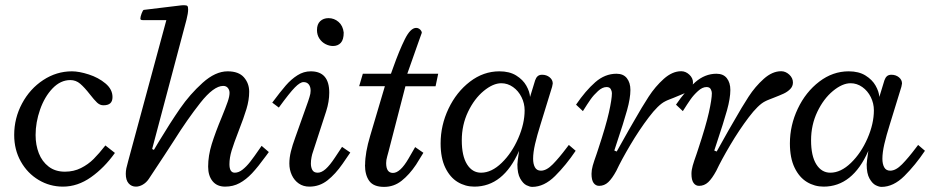

<svg xmlns="http://www.w3.org/2000/svg" viewBox="-20 -710 3585 740"><path d="M413.6 -335.9Q413.6 -365.7 386.5 -388.4Q359.4 -411.1 322 -423.1Q284.7 -435.1 257.3 -435.1Q197.8 -435.1 146.5 -401.4Q95.2 -367.7 64.9 -311Q34.7 -254.4 34.7 -189.9Q34.7 -132.8 60.3 -87.4Q85.9 -42 128.9 -16.4Q171.9 9.3 222.7 9.3Q279.3 9.3 330.8 -27.1Q382.3 -63.5 422.9 -120.6L386.2 -149.4Q361.8 -118.2 340.8 -97.2Q319.8 -76.2 292 -62.3Q264.2 -48.3 230 -48.3Q192.9 -48.3 167.5 -67.9Q142.1 -87.4 129.6 -119.4Q117.2 -151.4 117.2 -189.5Q117.2 -238.3 134.5 -287.8Q151.9 -337.4 182.6 -369.4Q213.4 -401.4 251 -401.4Q272.5 -401.4 289.1 -387.2Q305.7 -373 326.2 -346.7Q343.3 -324.7 354.2 -314.5Q365.2 -304.2 378.4 -304.2Q396.5 -304.2 405 -312Q413.6 -319.8 413.6 -335.9Z M698.7 -633.8Q705.1 -658.7 705.1 -673.8Q705.1 -684.1 702.1 -687Q699.2 -689.9 689 -689.9Q683.1 -689.9 679.7 -689.5L534.2 -671.9Q530.8 -671.4 525.9 -658.4Q521 -645.5 521 -638.2Q521 -635.3 523.2 -633.8Q525.4 -632.3 534.2 -632.3H621.1L474.1 -89.4Q469.2 -72.3 467 -61.5Q464.8 -50.8 464.8 -40Q464.8 -15.6 475.8 -3.2Q486.8 9.3 503.9 9.3Q517.1 9.3 530.5 1.5Q543.9 -6.3 553.2 -20Q628.4 -133.3 645 -159.7L650.4 -168Q701.2 -249 752.4 -314Q803.7 -378.9 840.3 -378.9Q852.1 -378.9 858.4 -370.8Q864.7 -362.8 864.7 -352.1Q864.7 -338.4 857.4 -317.4Q850.1 -296.4 835 -259.3Q810.1 -199.7 796.1 -154.8Q782.2 -109.9 782.2 -67.9Q782.2 -32.7 799.3 -11.7Q816.4 9.3 847.7 9.3Q878.4 9.3 903.3 -4.2Q928.2 -17.6 951.2 -42Q974.1 -66.4 1005.4 -109.4L1016.1 -124Q1002.9 -135.7 988.3 -147.9L981.9 -138.7Q958.5 -104.5 944.1 -86.2Q929.7 -67.9 914.8 -56.2Q899.9 -44.4 884.8 -44.4Q864.3 -44.4 864.3 -77.1Q864.3 -102.1 872.8 -129.9Q881.3 -157.7 899.9 -205.6Q919.4 -255.4 929.9 -290Q940.4 -324.7 940.4 -356.4Q940.4 -388.7 920.2 -411.9Q899.9 -435.1 857.4 -435.1Q810.1 -435.1 761 -390.9Q711.9 -346.7 673.8 -291.5Q635.7 -236.3 591.8 -163.6Q585.9 -152.8 573.2 -132.3L566.4 -135.7Z M1304.7 -584.5Q1301.8 -610.8 1284.9 -625.5Q1268.1 -640.1 1246.1 -640.1Q1226.6 -640.1 1214.1 -628.4Q1201.7 -616.7 1201.7 -594.2Q1201.7 -575.7 1210.9 -561.5Q1220.2 -547.4 1234.6 -540Q1249 -532.7 1263.2 -532.7Q1282.2 -532.7 1293.5 -544.9Q1304.7 -557.1 1304.7 -584.5ZM1270.5 -102.1Q1251.5 -73.2 1235.4 -58.8Q1219.2 -44.4 1204.6 -44.4Q1189.5 -44.4 1183.8 -54.9Q1178.2 -65.4 1178.2 -79.6Q1178.2 -91.8 1180.7 -104.2Q1183.1 -116.7 1186 -124L1237.3 -281.7Q1249 -318.4 1249 -353Q1249 -435.1 1177.7 -435.1Q1150.4 -435.1 1126.5 -419.9Q1102.5 -404.8 1081.5 -380.6Q1060.5 -356.4 1029.3 -314.5L1054.7 -295.4Q1096.2 -352.5 1116.5 -373Q1136.7 -393.6 1149.9 -393.6Q1163.1 -393.6 1170.2 -384.5Q1177.2 -375.5 1177.2 -360.4Q1177.2 -349.1 1172.9 -336.2Q1168.5 -323.2 1167.5 -319.3L1118.2 -180.7Q1106.9 -149.9 1101.1 -126Q1095.2 -102.1 1095.2 -79.6Q1095.2 -55.7 1104.7 -35.2Q1114.3 -14.6 1131.6 -2.7Q1148.9 9.3 1172.4 9.3Q1211.4 9.3 1242.2 -14.9Q1272.9 -39.1 1300.3 -78.6L1330.1 -122.1L1298.3 -144Z M1364.3 -377.9H1463.4L1406.7 -186.5Q1387.2 -121.6 1387.2 -75.2L1386.7 -74.7Q1386.7 -35.2 1403.3 -12.5Q1419.9 10.3 1460.4 10.3Q1498 10.3 1527.8 -13.2Q1557.6 -36.6 1583.5 -75.2L1611.8 -121.1L1580.1 -143.1L1554.7 -99.1Q1522.5 -43.5 1494.6 -43.5Q1468.3 -43.5 1468.3 -81.5Q1468.3 -93.3 1472.4 -107.4Q1476.6 -121.6 1477.5 -126L1542.5 -377.4H1658.7L1668.9 -425.8H1549.8Q1554.2 -438.5 1565.4 -470Q1576.7 -501.5 1589.4 -538.1Q1595.7 -555.7 1599.6 -566.7Q1603.5 -577.6 1605.5 -583Q1606.4 -585.4 1603.8 -590.3Q1601.1 -595.2 1595.9 -598.9Q1590.8 -602.5 1584 -602.5Q1562 -602.5 1540.3 -558.8Q1518.6 -515.1 1495.6 -450.2L1486.8 -425.8H1378.4Z M2163.1 -139.2Q2134.8 -101.6 2110.6 -76.9Q2086.4 -52.2 2064.9 -52.2Q2048.8 -52.2 2041.7 -65.2Q2034.7 -78.1 2034.7 -98.1Q2034.7 -122.1 2042.2 -154.8Q2049.8 -187.5 2063 -229.5L2107.9 -375.5Q2110.4 -385.3 2110.4 -388.2Q2110.4 -402.3 2098.4 -412.1Q2086.4 -421.9 2069.3 -421.9Q2058.6 -421.9 2052.2 -416.3Q2045.9 -410.6 2042.5 -400.4L2022.9 -336.4Q2021.5 -356.9 2008.5 -379.9Q1995.6 -402.8 1969.7 -418.9Q1943.8 -435.1 1904.8 -435.1Q1843.3 -435.1 1791.3 -395.3Q1739.3 -355.5 1708.7 -291.3Q1678.2 -227.1 1678.2 -157.2Q1678.2 -101.1 1696.3 -63.7Q1714.4 -26.4 1743.9 -8.5Q1773.4 9.3 1808.1 9.3Q1919.9 9.3 1980.5 -128.4Q1974.1 -85 1974.1 -76.2Q1974.1 -41 1985.1 -21.7Q1996.1 -2.4 2009 3.9Q2022 10.3 2031.2 10.3Q2077.1 10.3 2119.4 -31.7Q2161.6 -73.7 2198.7 -128.9L2172.4 -151.4ZM1834 -44.4Q1800.3 -44.4 1780 -76.7Q1759.8 -108.9 1759.8 -169.4Q1759.8 -228.5 1783.9 -279.1Q1808.1 -329.6 1844.2 -359.4Q1880.4 -389.2 1912.1 -389.2Q1936.5 -389.2 1957.3 -374.5Q1978 -359.9 1990 -335.7Q2002 -311.5 2002 -284.7Q2002 -233.4 1977.3 -176.8Q1952.6 -120.1 1913.6 -82.3Q1874.5 -44.4 1834 -44.4Z M2200.2 -306.6 2226.6 -281.7Q2244.6 -310.5 2256.3 -327.1Q2268.1 -343.8 2284.9 -359.1Q2301.8 -374.5 2317.9 -374.5Q2329.6 -374.5 2334 -366.5Q2338.4 -358.4 2338.4 -351.1Q2338.4 -328.1 2326.9 -276.6Q2315.4 -225.1 2285.6 -135.3Q2279.3 -116.2 2279.3 -116.2Q2269.5 -88.9 2264.6 -71.8Q2259.8 -54.7 2259.8 -40Q2259.8 -16.1 2267.8 -4.9Q2275.9 6.3 2289.1 6.3Q2309.1 6.3 2324.2 -7.8Q2339.4 -22 2355.5 -51.8Q2375 -93.3 2409.4 -151.4Q2443.8 -209.5 2480.5 -257.8Q2517.1 -306.2 2543.5 -319.3Q2549.8 -322.8 2560.1 -326.7Q2570.3 -330.6 2576.2 -333Q2600.1 -342.3 2615 -349.1Q2629.9 -356 2640.4 -366.7Q2650.9 -377.4 2650.9 -392.1Q2650.9 -409.2 2636.7 -422.4Q2622.6 -435.5 2605.5 -435.5Q2571.3 -435.5 2538.3 -406Q2505.4 -376.5 2480 -337.4Q2454.6 -298.3 2423.3 -243.2Q2411.1 -221.2 2401.9 -206.1L2356.9 -126L2347.7 -129.9L2356.4 -156.7Q2383.8 -238.3 2396.7 -284.9Q2409.7 -331.5 2409.7 -363.3Q2409.7 -391.1 2396.2 -408.4Q2382.8 -425.8 2356 -425.8Q2311.5 -425.8 2274.2 -393.1Q2236.8 -360.4 2200.2 -306.6Z M2585.4 -306.6 2611.8 -281.7Q2629.9 -310.5 2641.6 -327.1Q2653.3 -343.8 2670.2 -359.1Q2687 -374.5 2703.1 -374.5Q2714.8 -374.5 2719.2 -366.5Q2723.6 -358.4 2723.6 -351.1Q2723.6 -328.1 2712.2 -276.6Q2700.7 -225.1 2670.9 -135.3Q2664.6 -116.2 2664.6 -116.2Q2654.8 -88.9 2649.9 -71.8Q2645 -54.7 2645 -40Q2645 -16.1 2653.1 -4.9Q2661.1 6.3 2674.3 6.3Q2694.3 6.3 2709.5 -7.8Q2724.6 -22 2740.7 -51.8Q2760.3 -93.3 2794.7 -151.4Q2829.1 -209.5 2865.7 -257.8Q2902.3 -306.2 2928.7 -319.3Q2935.1 -322.8 2945.3 -326.7Q2955.6 -330.6 2961.4 -333Q2985.4 -342.3 3000.2 -349.1Q3015.1 -356 3025.6 -366.7Q3036.1 -377.4 3036.1 -392.1Q3036.1 -409.2 3022 -422.4Q3007.8 -435.5 2990.7 -435.5Q2956.5 -435.5 2923.6 -406Q2890.6 -376.5 2865.2 -337.4Q2839.8 -298.3 2808.6 -243.2Q2796.4 -221.2 2787.1 -206.1L2742.2 -126L2732.9 -129.9L2741.7 -156.7Q2769 -238.3 2782 -284.9Q2794.9 -331.5 2794.9 -363.3Q2794.9 -391.1 2781.5 -408.4Q2768.1 -425.8 2741.2 -425.8Q2696.8 -425.8 2659.4 -393.1Q2622.1 -360.4 2585.4 -306.6Z M3509.3 -139.2Q3481 -101.6 3456.8 -76.9Q3432.6 -52.2 3411.1 -52.2Q3395 -52.2 3387.9 -65.2Q3380.9 -78.1 3380.9 -98.1Q3380.9 -122.1 3388.4 -154.8Q3396 -187.5 3409.2 -229.5L3454.1 -375.5Q3456.5 -385.3 3456.5 -388.2Q3456.5 -402.3 3444.6 -412.1Q3432.6 -421.9 3415.5 -421.9Q3404.8 -421.9 3398.4 -416.3Q3392.1 -410.6 3388.7 -400.4L3369.1 -336.4Q3367.7 -356.9 3354.7 -379.9Q3341.8 -402.8 3315.9 -418.9Q3290 -435.1 3251 -435.1Q3189.5 -435.1 3137.5 -395.3Q3085.4 -355.5 3054.9 -291.3Q3024.4 -227.1 3024.4 -157.2Q3024.4 -101.1 3042.5 -63.7Q3060.5 -26.4 3090.1 -8.5Q3119.6 9.3 3154.3 9.3Q3266.1 9.3 3326.7 -128.4Q3320.3 -85 3320.3 -76.2Q3320.3 -41 3331.3 -21.7Q3342.3 -2.4 3355.2 3.9Q3368.2 10.3 3377.4 10.3Q3423.3 10.3 3465.6 -31.7Q3507.8 -73.7 3544.9 -128.9L3518.6 -151.4ZM3180.2 -44.4Q3146.5 -44.4 3126.2 -76.7Q3106 -108.9 3106 -169.4Q3106 -228.5 3130.1 -279.1Q3154.3 -329.6 3190.4 -359.4Q3226.6 -389.2 3258.3 -389.2Q3282.7 -389.2 3303.5 -374.5Q3324.2 -359.9 3336.2 -335.7Q3348.1 -311.5 3348.1 -284.7Q3348.1 -233.4 3323.5 -176.8Q3298.8 -120.1 3259.8 -82.3Q3220.7 -44.4 3180.2 -44.4Z"/></svg>

Font: Radley
Style: Italic
Weight: 400
Italic angle: -12°
Designer: Vernon Adams
Foundry: Vernon Adams
Version: Version 1.003; ttfautohint (v1.6)